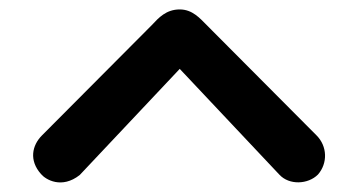

<svg xmlns="http://www.w3.org/2000/svg" viewBox="-20 -615 759 407"><path d="M361 -595C388 -595 404 -576 418 -562L651 -328C674 -305 675 -269 654 -245C633 -224 593 -222 572 -245L361 -469L149 -244C111 -214 77 -234 67 -246C41 -275 48 -307 69 -328L302 -562C316 -577 332 -595 361 -595Z"/></svg>

Font: SN Pro SemiBold
Style: Regular
Weight: 600
Designer: Tobias Whetton
Foundry: Supernotes
Version: Version 1.003;Glyphs 3.3 (3324)